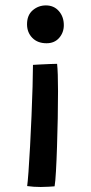

<svg xmlns="http://www.w3.org/2000/svg" viewBox="-20 -706 345 728"><path d="M156.5 -542Q122.5 -542 102.5 -562.5Q82.5 -583 82.5 -614Q82.5 -648.5 104 -667Q125.5 -685.5 154 -685.5Q184.5 -685.5 203.2 -664Q222 -642.5 222 -610.5Q222 -582.5 204.2 -562.2Q186.5 -542 156.5 -542ZM187 0.5Q179.5 1 164.8 2Q150 3 134.5 3Q107 3 83 -0.5Q85 -13.5 88 -54.2Q91 -95 94 -151Q97 -207 99.5 -266.5Q102 -326 103.5 -377.5Q105 -429 105 -460Q112.5 -460.5 130.8 -461.5Q149 -462.5 168 -463.2Q187 -464 196.5 -464Q200 -432.5 200 -360Q200 -313.5 199 -258.2Q198 -203 196.2 -150.2Q194.5 -97.5 192.2 -57Q190 -16.5 187 0.5Z"/></svg>

Font: Grandstander
Style: Regular
Weight: 400
Designer: Tyler Finck
Foundry: Etcetera Type Co
Version: Version 1.200; ttfautohint (v1.8.3)